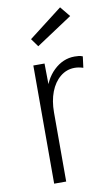

<svg xmlns="http://www.w3.org/2000/svg" viewBox="-92 -866 516 912"><g transform="rotate(-10 166.0 -410.0)"><path d="M93 0V-570H147L149 -420H133Q148 -493 192.5 -535.5Q237 -578 293 -578Q303 -578 312.5 -577Q322 -576 332 -572L325 -518Q303 -525 284 -525Q245 -525 214.5 -500Q184 -475 167.5 -432Q151 -389 151 -333V0ZM132 -656 104 -695 266 -820 306 -771Z"/></g></svg>

Font: Yaldevi Light
Style: Regular
Weight: 300
Designer: Sol Matas, Rajitha Manaperi, Kosala Senevirathne
Foundry: Mooniak
Version: Version 1.100